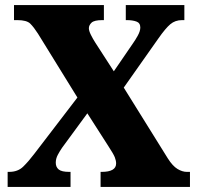

<svg xmlns="http://www.w3.org/2000/svg" viewBox="-20 -734 777 754"><path d="M10 0V-59H16Q50 -59 71 -79.5Q92 -100 114 -129L284 -351L129 -602Q113 -627 99 -641Q85 -655 48 -655H35V-714H388V-655H382Q350 -655 339.5 -645Q329 -635 329 -623Q329 -613 337 -597Q345 -581 354 -567L427 -454L503 -565Q511 -576 521 -594Q531 -612 531 -626Q531 -644 515.5 -649.5Q500 -655 478 -655H474V-714H704V-655H695Q668 -655 649 -639Q630 -623 602 -583L466 -390L639 -112Q658 -82 677 -70.5Q696 -59 714 -59H726V0H375V-59H379Q436 -59 436 -92Q436 -103 431 -116Q426 -129 405 -161L323 -289L224 -154Q215 -141 207 -126Q199 -111 199 -95Q199 -78 210.5 -68.5Q222 -59 252 -59H257V0Z"/></svg>

Font: Noto Serif Hebrew SemiCondensed Black
Style: Regular
Weight: 900
Width: 4
Designer: Monotype Design Team
Foundry: Monotype Imaging Inc.
Version: Version 2.004; ttfautohint (v1.8.4.7-5d5b)